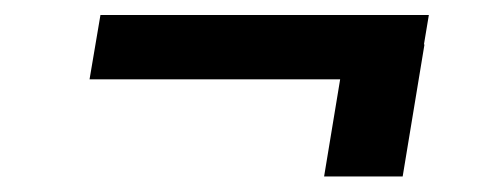

<svg xmlns="http://www.w3.org/2000/svg" viewBox="-20 -413 647 250"><path d="M538.4 -393.5 532 -355.1H532.7L504.3 -183.2H402L422.9 -309.7H96.6L110.8 -393.5Z"/></svg>

Font: Inter P Black
Style: Italic
Weight: 900
Italic angle: -9.40001°
Designer: Rasmus Andersson
Foundry: rsms
Version: Version 3.018;git-588b23468